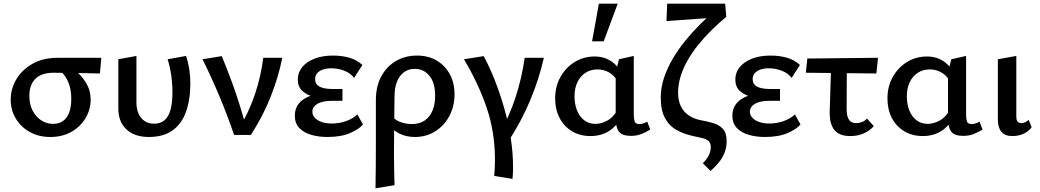

<svg xmlns="http://www.w3.org/2000/svg" viewBox="-20 -731 5635 1040"><path d="M252 11Q190 11 141.5 -16Q93 -43 65.5 -89Q38 -135 38 -191Q38 -250 68.5 -301.5Q99 -353 156 -385.5Q213 -418 294 -418H529L521 -333Q459 -334 399.5 -335.5Q340 -337 270 -337Q206 -337 172.5 -305Q139 -273 139 -212Q139 -166 156.5 -132Q174 -98 203.5 -79Q233 -60 268 -60Q300 -60 322 -76Q344 -92 355 -122Q366 -152 366 -194Q366 -235 357 -265.5Q348 -296 332 -318.5Q316 -341 294 -357L369 -366Q391 -349 414.5 -324Q438 -299 454.5 -266.5Q471 -234 471 -191Q471 -138 443.5 -91.5Q416 -45 367 -17Q318 11 252 11Z M786 11Q709 11 665 -30Q621 -71 621 -143V-410L719 -428V-178Q719 -123 745 -92Q771 -61 815 -61Q850 -61 872 -80.5Q894 -100 904 -138Q914 -176 914 -230Q914 -277 907.5 -323Q901 -369 888 -410L988 -428Q1000 -391 1005.5 -354.5Q1011 -318 1011 -280Q1011 -191 987.5 -125.5Q964 -60 914.5 -24.5Q865 11 786 11Z M1248 0Q1213 -103 1170.5 -205Q1128 -307 1077 -410L1181 -427Q1223 -327 1257 -227Q1291 -127 1317 -27H1270Q1329 -124 1361.5 -222Q1394 -320 1406 -418H1509Q1488 -313 1446.5 -208Q1405 -103 1339 0Z M1753 11Q1707 11 1666.5 -0.5Q1626 -12 1601.5 -37.5Q1577 -63 1577 -104Q1577 -164 1628.5 -196Q1680 -228 1769 -228V-196Q1721 -196 1681.5 -206Q1642 -216 1617.5 -238.5Q1593 -261 1593 -300Q1593 -338 1616.5 -367Q1640 -396 1683 -413Q1726 -430 1784 -430Q1831 -430 1872 -418.5Q1913 -407 1943 -379L1898 -309Q1880 -334 1846 -347.5Q1812 -361 1774 -361Q1748 -361 1728.5 -354Q1709 -347 1698 -334.5Q1687 -322 1687 -302Q1687 -275 1710.5 -262Q1734 -249 1781 -249H1835V-185H1781Q1726 -185 1699 -168.5Q1672 -152 1672 -126Q1672 -108 1685 -93.5Q1698 -79 1721.5 -70.5Q1745 -62 1777 -62Q1818 -62 1854.5 -75Q1891 -88 1916 -111L1946 -57Q1926 -32 1877 -10.5Q1828 11 1753 11Z M2014 289Q2015 227 2015.5 165.5Q2016 104 2016 44Q2016 -16 2016 -74.5Q2016 -133 2016 -189Q2016 -263 2045 -317Q2074 -371 2124.5 -400.5Q2175 -430 2238 -430Q2300 -430 2345.5 -403Q2391 -376 2416.5 -329Q2442 -282 2442 -220Q2442 -155 2414 -102.5Q2386 -50 2337.5 -19.5Q2289 11 2227 11Q2177 11 2138.5 -10Q2100 -31 2083 -66L2108 -97Q2124 -78 2153 -68.5Q2182 -59 2210 -59Q2252 -59 2280 -78Q2308 -97 2322.5 -131.5Q2337 -166 2337 -212Q2337 -283 2306 -320.5Q2275 -358 2227 -358Q2193 -358 2168.5 -340Q2144 -322 2130.5 -289Q2117 -256 2117 -208Q2116 -137 2115.5 -81Q2115 -25 2114.5 21Q2114 67 2114 108Q2114 149 2115 188.5Q2116 228 2117 272Z M2756 238 2657 222Q2659 200 2660 178Q2661 156 2661 134Q2661 -15 2616.5 -146.5Q2572 -278 2493 -410L2600 -427Q2632 -368 2660.5 -295.5Q2689 -223 2711.5 -144Q2734 -65 2746.5 16Q2759 97 2759 174Q2759 190 2758.5 206Q2758 222 2756 238ZM2822 -418H2926Q2900 -303 2852 -188Q2804 -73 2730 40L2677 9Q2738 -97 2772.5 -203.5Q2807 -310 2822 -418Z M3179 6Q3121 6 3077.5 -20.5Q3034 -47 3010.5 -93Q2987 -139 2987 -198Q2987 -263 3016 -314.5Q3045 -366 3093.5 -395.5Q3142 -425 3201 -425Q3238 -425 3267.5 -412Q3297 -399 3318 -376Q3339 -353 3350 -320L3326 -290Q3307 -323 3278.5 -339Q3250 -355 3216 -355Q3179 -355 3151 -336.5Q3123 -318 3107.5 -285.5Q3092 -253 3092 -209Q3092 -167 3105.5 -133Q3119 -99 3144.5 -79.5Q3170 -60 3205 -60Q3235 -60 3267.5 -76.5Q3300 -93 3324 -134L3359 -115Q3337 -74 3310.5 -47Q3284 -20 3251 -7Q3218 6 3179 6ZM3398 5Q3350 5 3332.5 -18Q3315 -41 3315 -91V-339L3333 -410L3413 -428V-110Q3413 -88 3417.5 -73.5Q3422 -59 3444 -59Q3452 -59 3463 -62Q3474 -65 3486 -72L3502 -29Q3479 -15 3454 -5Q3429 5 3398 5ZM3187 -507 3224 -711H3326L3250 -507Z M3829 195 3787 153Q3807 134 3818.5 111.5Q3830 89 3830 67Q3830 43 3817.5 32.5Q3805 22 3784.5 17Q3764 12 3739 7Q3687 -4 3646.5 -26Q3606 -48 3582.5 -90.5Q3559 -133 3559 -203Q3559 -257 3577 -310.5Q3595 -364 3625 -414.5Q3655 -465 3692.5 -511Q3730 -557 3770.5 -597.5Q3811 -638 3848 -669L3914 -640Q3872 -605 3833.5 -567Q3795 -529 3762 -488Q3729 -447 3704.5 -404Q3680 -361 3666.5 -317Q3653 -273 3653 -228Q3653 -188 3667 -157.5Q3681 -127 3708.5 -107.5Q3736 -88 3775 -80Q3810 -74 3842.5 -64.5Q3875 -55 3895.5 -33Q3916 -11 3916 34Q3916 66 3905.5 94Q3895 122 3875.5 146.5Q3856 171 3829 195ZM3590 -617 3594 -711H3908L3914 -640Z M4123 11Q4077 11 4036.5 -0.5Q3996 -12 3971.5 -37.5Q3947 -63 3947 -104Q3947 -164 3998.5 -196Q4050 -228 4139 -228V-196Q4091 -196 4051.5 -206Q4012 -216 3987.5 -238.5Q3963 -261 3963 -300Q3963 -338 3986.5 -367Q4010 -396 4053 -413Q4096 -430 4154 -430Q4201 -430 4242 -418.5Q4283 -407 4313 -379L4268 -309Q4250 -334 4216 -347.5Q4182 -361 4144 -361Q4118 -361 4098.5 -354Q4079 -347 4068 -334.5Q4057 -322 4057 -302Q4057 -275 4080.5 -262Q4104 -249 4151 -249H4205V-185H4151Q4096 -185 4069 -168.5Q4042 -152 4042 -126Q4042 -108 4055 -93.5Q4068 -79 4091.5 -70.5Q4115 -62 4147 -62Q4188 -62 4224.5 -75Q4261 -88 4286 -111L4316 -57Q4296 -32 4247 -10.5Q4198 11 4123 11Z M4345 -337 4353 -414 4736 -418 4727 -333ZM4474 -121 4483 -410H4567L4566 -137Q4566 -125 4569 -107.5Q4572 -90 4583 -77Q4594 -64 4618 -64Q4633 -64 4649 -70Q4665 -76 4676 -89L4713 -48Q4694 -25 4661 -9.5Q4628 6 4586 6Q4546 6 4523 -7.5Q4500 -21 4489.5 -42.5Q4479 -64 4476.5 -85Q4474 -106 4474 -121Z M4979 6Q4921 6 4877.5 -20.5Q4834 -47 4810.5 -93Q4787 -139 4787 -198Q4787 -263 4816 -314.5Q4845 -366 4893.5 -395.5Q4942 -425 5001 -425Q5038 -425 5067.5 -412Q5097 -399 5118 -376Q5139 -353 5150 -320L5126 -290Q5107 -323 5078.5 -339Q5050 -355 5016 -355Q4979 -355 4951 -336.5Q4923 -318 4907.5 -285.5Q4892 -253 4892 -209Q4892 -167 4905.5 -133Q4919 -99 4944.5 -79.5Q4970 -60 5005 -60Q5035 -60 5067.5 -76.5Q5100 -93 5124 -134L5159 -115Q5137 -74 5110.5 -47Q5084 -20 5051 -7Q5018 6 4979 6ZM5198 5Q5150 5 5132.5 -18Q5115 -41 5115 -91V-339L5133 -410L5213 -428V-110Q5213 -88 5217.5 -73.5Q5222 -59 5244 -59Q5252 -59 5263 -62Q5274 -65 5286 -72L5302 -29Q5279 -15 5254 -5Q5229 5 5198 5Z M5463 6Q5424 6 5404.5 -17Q5385 -40 5385 -84V-410L5485 -428V-100Q5485 -82 5491.5 -73Q5498 -64 5513 -64Q5523 -64 5533.5 -69Q5544 -74 5552 -82L5568 -42Q5554 -21 5526.5 -7.5Q5499 6 5463 6Z"/></svg>

Font: Ysabeau Infant SemiBold
Style: Regular
Weight: 600
Designer: Christian Thalmann (Catharsis Fonts)
Version: Version 2.002; featfreeze: ss01,ss02,lnum